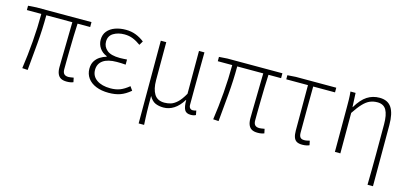

<svg xmlns="http://www.w3.org/2000/svg" viewBox="-63 -988 3477 1632"><g transform="rotate(15 1675.0 -172.5)"><path d="M511 13Q480 13 460.5 2.5Q441 -8 431 -31Q421 -54 421 -89Q421 -115 422 -161.5Q423 -208 424 -264.5Q425 -321 426 -379Q427 -437 428 -487H199Q199 -365 188 -239Q177 -113 166 3L118 0Q135 -116 145 -242Q155 -368 155 -487H28V-525L101 -530H585V-487H474Q471 -435 469.5 -376Q468 -317 467 -259.5Q466 -202 465.5 -155.5Q465 -109 465 -83Q465 -55 477.5 -42Q490 -29 516 -29Q528 -29 561 -35L569 3Q557 8 543 10.5Q529 13 511 13Z M880 13Q816 13 768.5 -6.5Q721 -26 695.5 -61.5Q670 -97 670 -143Q670 -183 686.5 -210Q703 -237 729.5 -254Q756 -271 785 -279V-284Q744 -300 721.5 -333Q699 -366 699 -406Q699 -452 724.5 -482.5Q750 -513 792 -528Q834 -543 885 -543Q934 -543 974.5 -527Q1015 -511 1049 -484L1028 -449Q994 -474 959.5 -488Q925 -502 884 -502Q828 -502 787.5 -477.5Q747 -453 747 -402Q747 -358 782 -328Q817 -298 897 -298Q913 -298 926 -299Q939 -300 959 -301V-256Q936 -258 918 -258.5Q900 -259 881 -259Q802 -259 760.5 -229.5Q719 -200 719 -146Q719 -91 764 -59.5Q809 -28 885 -28Q932 -28 968.5 -42Q1005 -56 1046 -90L1070 -56Q1025 -18 981.5 -2.5Q938 13 880 13Z M1195 198V-530H1243V-196Q1243 -118 1270.5 -73.5Q1298 -29 1360 -29Q1388 -29 1415 -37Q1442 -45 1471 -71.5Q1500 -98 1531 -153V-530H1579Q1578 -452 1577.5 -375Q1577 -298 1576.5 -221.5Q1576 -145 1576 -69Q1576 -49 1585.5 -39Q1595 -29 1609 -29Q1617 -29 1623.5 -30.5Q1630 -32 1640 -35L1647 3Q1639 8 1628 10.5Q1617 13 1602 13Q1563 13 1548.5 -13Q1534 -39 1534 -99H1532Q1497 -42 1454 -14.5Q1411 13 1363 13Q1322 13 1291 -0.5Q1260 -14 1237 -55Q1237 -10 1237 23Q1237 56 1238 83.5Q1239 111 1240 138Q1241 165 1243 198Z M2191 13Q2160 13 2140.5 2.5Q2121 -8 2111 -31Q2101 -54 2101 -89Q2101 -115 2102 -161.5Q2103 -208 2104 -264.5Q2105 -321 2106 -379Q2107 -437 2108 -487H1879Q1879 -365 1868 -239Q1857 -113 1846 3L1798 0Q1815 -116 1825 -242Q1835 -368 1835 -487H1708V-525L1781 -530H2265V-487H2154Q2151 -435 2149.5 -376Q2148 -317 2147 -259.5Q2146 -202 2145.5 -155.5Q2145 -109 2145 -83Q2145 -55 2157.5 -42Q2170 -29 2196 -29Q2208 -29 2241 -35L2249 3Q2237 8 2223 10.5Q2209 13 2191 13Z M2584 13Q2553 13 2535 2.5Q2517 -8 2509 -31Q2501 -54 2501 -89V-489H2310V-525L2383 -530H2739V-489H2547Q2546 -386 2545.5 -285Q2545 -184 2545 -83Q2545 -55 2555.5 -42Q2566 -29 2590 -29Q2603 -29 2615 -31.5Q2627 -34 2638 -37L2646 1Q2637 6 2620 9.5Q2603 13 2584 13Z M3209 198Q3210 132 3211 64.5Q3212 -3 3212 -70Q3212 -137 3212 -203Q3212 -269 3212 -334Q3212 -418 3188.5 -459.5Q3165 -501 3110 -501Q3075 -501 3045 -488.5Q3015 -476 2984.5 -444Q2954 -412 2917 -356V0H2869V-396Q2869 -428 2868.5 -459Q2868 -490 2864 -530H2909L2915 -407H2917Q2961 -481 3009.5 -512Q3058 -543 3118 -543Q3191 -543 3224 -492.5Q3257 -442 3257 -340V198Z"/></g></svg>

Font: Noto Sans TC ExtraLight
Style: Regular
Weight: 250
Designer: Ryoko NISHIZUKA  (kana, bopomofo & ideographs); Paul D. Hunt (Latin, Greek & Cyrillic); Sandoll Communications , Soo-you
Foundry: Adobe
Version: Version 2.004-H2;hotconv 1.0.118;makeotfexe 2.5.65603